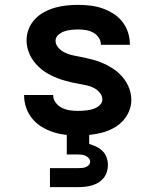

<svg xmlns="http://www.w3.org/2000/svg" viewBox="-20 -548 640 788"><path d="M299 8Q273 8 247.5 5Q222 2 197.5 -6Q173 -14 151 -27.5Q129 -41 112.5 -61Q96 -81 87.5 -105.5Q79 -130 79 -156Q79 -156 79 -157Q79 -158 79 -158H198Q198 -158 198 -158Q198 -158 198 -158Q198 -141 208.5 -127Q219 -113 234 -105.5Q249 -98 265.5 -95.5Q282 -93 299 -93Q309 -93 319 -93.5Q329 -94 339.5 -95.5Q350 -97 360 -100Q370 -103 378.5 -108Q387 -113 393.5 -121Q400 -129 400 -140Q400 -155 389.5 -167.5Q379 -180 365.5 -187Q352 -194 336.5 -197.5Q321 -201 306 -203.5Q291 -206 276 -209.5Q261 -213 246.5 -217Q232 -221 217.5 -226.5Q203 -232 189 -239Q175 -246 162.5 -254.5Q150 -263 139 -273.5Q128 -284 118.5 -296.5Q109 -309 102.5 -323Q96 -337 92.5 -352Q89 -367 89 -382Q89 -407 98 -429.5Q107 -452 123.5 -469.5Q140 -487 161.5 -498.5Q183 -510 206 -516.5Q229 -523 253 -525.5Q277 -528 301 -528Q326 -528 351 -525Q376 -522 399.5 -514Q423 -506 444.5 -492.5Q466 -479 481.5 -459.5Q497 -440 505 -416Q513 -392 513 -367Q513 -366 513 -365.5Q513 -365 513 -364H394Q394 -364 394 -364.5Q394 -365 394 -365Q394 -381 385 -394Q376 -407 362 -414.5Q348 -422 332.5 -424.5Q317 -427 301 -427Q287 -427 272.5 -425.5Q258 -424 244.5 -419.5Q231 -415 219.5 -405Q208 -395 208 -381Q208 -366 218.5 -353.5Q229 -341 242.5 -334Q256 -327 271 -323Q286 -319 301 -316.5Q316 -314 331 -310.5Q346 -307 361 -303Q376 -299 390.5 -293.5Q405 -288 418.5 -281Q432 -274 445 -265.5Q458 -257 469 -246.5Q480 -236 489.5 -223.5Q499 -211 505.5 -197Q512 -183 515.5 -168Q519 -153 519 -138Q519 -113 509 -90Q499 -67 482 -49.5Q465 -32 442.5 -20.5Q420 -9 396.5 -3Q373 3 348 5.5Q323 8 299 8ZM185 220V142H300Q308 142 315.5 141.5Q323 141 330.5 138.5Q338 136 344 130Q350 124 350 116Q350 108 344.5 101.5Q339 95 331.5 91.5Q324 88 316 87Q308 86 300 86H254V0H346V43Q361 47 375.5 54Q390 61 401 72Q412 83 417.5 98.5Q423 114 423 129Q423 144 418.5 158Q414 172 405 183Q396 194 383.5 201.5Q371 209 357 213Q343 217 328.5 218.5Q314 220 300 220Z"/></svg>

Font: Iosevka SS04 Extended
Style: Bold
Weight: 700
Width: 7
Monospace: yes
Designer: Belleve Invis
Foundry: Belleve Invis
Version: Version 19.0.0; ttfautohint (v1.8.4)